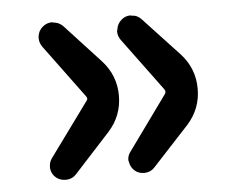

<svg xmlns="http://www.w3.org/2000/svg" viewBox="-39 -535 605 498"><g transform="rotate(-5 264.0 -286.0)"><path d="M140.6 -92.8Q130.9 -82 116.2 -81.1Q114.3 -81.1 112.3 -81.1Q99.6 -81.1 88.9 -88.9Q77.1 -98.6 75.2 -113.3Q75.2 -116.2 75.2 -118.2Q75.2 -129.9 82 -139.6L184.6 -280.3Q189.5 -286.1 184.6 -292L83 -429.7Q75.2 -440.4 75.2 -452.1Q75.2 -455.1 75.2 -457Q77.1 -472.7 88.9 -482.4Q99.6 -491.2 113.3 -491.2Q114.3 -491.2 116.2 -490.2Q130.9 -489.3 141.6 -478.5L234.4 -377.9Q269.5 -338.9 269.5 -286.6Q269.5 -234.4 234.4 -195.3ZM344.7 -92.8Q335 -82 320.3 -81.1Q318.4 -81.1 316.4 -81.1Q303.7 -81.1 293.9 -88.9Q282.2 -98.6 280.3 -113.3Q279.3 -115.2 279.3 -118.2Q279.3 -129.9 287.1 -139.6L388.7 -280.3Q392.6 -286.1 388.7 -292L287.1 -429.7Q279.3 -440.4 279.3 -452.1Q279.3 -455.1 280.3 -457Q282.2 -472.7 293.9 -482.4Q303.7 -491.2 317.4 -491.2Q318.4 -491.2 320.3 -490.2Q335 -490.2 345.7 -478.5L439.5 -377.9Q474.6 -338.9 474.6 -286.6Q474.6 -234.4 439.5 -195.3Z"/></g></svg>

Font: Gen Jyuu Gothic Bold
Style: Bold
Weight: 700
Designer: [Source Han Sans]
Ryoko NISHIZUKA  (kana & ideographs); Paul D. Hunt (Latin, Greek & Cyrillic); Wenlong ZHANG  (bopomofo
Version: Version 1.002.20150607